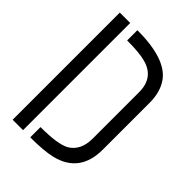

<svg xmlns="http://www.w3.org/2000/svg" viewBox="-203 -775 866 866"><g transform="rotate(45 230.5 -342.0)"><path d="M40 0V-683.6H106.4V0ZM152.3 0V-65.4Q261.7 -65.4 302.7 -87.9Q354.5 -118.2 355.5 -192.4V-491.2Q355.5 -585 269.5 -607.4Q230.5 -618.2 152.3 -618.2V-683.6Q334 -683.6 390.6 -605.5Q422.9 -560.5 422.9 -491.2V-192.4Q422.9 -44.9 288.1 -11.7Q238.3 0 152.3 0Z"/></g></svg>

Font: Post No Bills Jaffna Medium
Style: Regular
Weight: 500
Designer: Kosala Senevirathne, Siva Puranthara, Lasantha Premarathna, Tharique Azeez
Foundry: Mooniak
Version: Version 1.220 ; ttfautohint (v1.6)